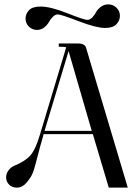

<svg xmlns="http://www.w3.org/2000/svg" viewBox="-20 -859 623 879"><path d="M461 -731Q421 -731 340 -762Q259 -793 245 -793Q233 -793 222 -782Q211 -771 203.5 -757.5Q196 -744 182 -733Q168 -722 149 -722Q128 -722 112.5 -737Q97 -752 97 -774Q97 -795 112.5 -812Q128 -829 166 -829Q211 -829 288 -798.5Q365 -768 380 -768Q392 -768 402.5 -779Q413 -790 420 -803.5Q427 -817 442 -828Q457 -839 476 -839Q497 -839 513 -824Q529 -809 529 -786Q529 -765 513 -748Q497 -731 461 -731ZM143 -109Q138 -90 131 -70Q124 -50 103.5 -25Q83 0 57 0Q36 0 22 -13.5Q8 -27 8 -47Q8 -64 18.5 -78.5Q29 -93 45 -100Q96 -121 119.5 -148Q143 -175 163 -243L283 -642Q277 -645 257 -645H249V-660H337Q371 -660 375 -637L565 0H478L405 -245H180Q165 -195 143 -109ZM294 -625 184 -260H400Z"/></svg>

Font: kawoszeh
Style: Medium
Weight: 500
Version: Version 000.030